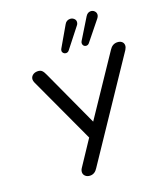

<svg xmlns="http://www.w3.org/2000/svg" viewBox="-168 -1065 1035 1189"><g transform="rotate(-20 349.5 -471.0)"><path d="M178 -29Q178 -43 187 -56L294 -217L92 -653Q87 -665 87 -673Q87 -690 100 -701Q113 -712 133 -712Q152 -712 162 -702Q172 -692 181 -671L351 -301L607 -682Q626 -712 657 -712Q676 -712 687.5 -702.5Q699 -693 699 -677Q699 -665 690 -650L270 -24Q251 7 221 7Q202 7 190 -3.5Q178 -14 178 -29ZM339 -757Q330 -757 323 -763.5Q316 -770 316 -779Q316 -786 320 -793L397 -926Q409 -948 433 -948Q447 -948 457.5 -939Q468 -930 468 -918Q468 -904 459 -894L360 -768Q352 -757 339 -757ZM472 -757Q463 -757 456.5 -763.5Q450 -770 450 -780Q450 -787 454 -794L536 -928Q549 -949 569 -949Q583 -949 593 -939.5Q603 -930 603 -917Q603 -905 593 -892L493 -768Q485 -757 472 -757Z"/></g></svg>

Font: SN Pro
Style: Italic
Weight: 400
Italic angle: -9°
Designer: Tobias Whetton
Foundry: Supernotes
Version: Version 1.003